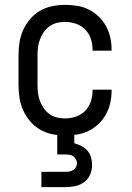

<svg xmlns="http://www.w3.org/2000/svg" viewBox="-20 -548 540 788"><path d="M247 8Q220 8 193.5 2.5Q167 -3 144 -16.5Q121 -30 103.5 -50.5Q86 -71 75 -95.5Q64 -120 60 -146.5Q56 -173 56 -200V-320Q56 -347 60 -373.5Q64 -400 75 -424.5Q86 -449 103.5 -469.5Q121 -490 144 -503.5Q167 -517 193.5 -522.5Q220 -528 247 -528Q272 -528 297 -524Q322 -520 344 -509Q366 -498 384.5 -480.5Q403 -463 415 -441Q427 -419 432.5 -394.5Q438 -370 438 -345V-340H360V-343Q360 -366 353 -388Q346 -410 330 -426.5Q314 -443 292 -450.5Q270 -458 247 -458Q230 -458 213.5 -454Q197 -450 183 -440Q169 -430 159.5 -416Q150 -402 144 -386.5Q138 -371 136 -354Q134 -337 134 -320V-200Q134 -183 136 -166Q138 -149 144 -133.5Q150 -118 159.5 -104Q169 -90 183 -80Q197 -70 213.5 -66Q230 -62 247 -62Q270 -62 292 -69.5Q314 -77 330 -93.5Q346 -110 353 -132Q360 -154 360 -177V-180H438V-175Q438 -150 432.5 -125.5Q427 -101 415 -79Q403 -57 384.5 -39.5Q366 -22 344 -11Q322 0 297 4Q272 8 247 8ZM150 220V157H250Q258 157 266 155.5Q274 154 281 149.5Q288 145 292 137.5Q296 130 296 122Q296 114 292 106.5Q288 99 281.5 94Q275 89 266.5 87.5Q258 86 250 86H215V-62H285V40Q300 44 314.5 51.5Q329 59 339 70.5Q349 82 353.5 97.5Q358 113 358 129Q358 149 350 168Q342 187 326 199Q310 211 290 215.5Q270 220 250 220Z"/></svg>

Font: Iosevka Fixed
Style: Regular
Weight: 400
Monospace: yes
Designer: Belleve Invis
Foundry: Belleve Invis
Version: Version 33.2.4